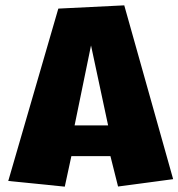

<svg xmlns="http://www.w3.org/2000/svg" viewBox="-20 -718 674 725"><path d="M323.7 -546.4 388.2 -244.6H261.7ZM224.6 -13.2 249.5 -128.4H397L425.8 -13.7L633.8 -41.5L449.2 -697.8L200.2 -685.5L11.2 -34.7Z"/></svg>

Font: Luckiest Guy
Style: Regular
Weight: 400
Designer: Astigmatic (AOETI)
Foundry: Astigmatic (AOETI)
Version: Version 1.001